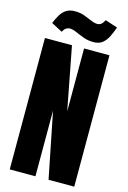

<svg xmlns="http://www.w3.org/2000/svg" viewBox="-155 -1143 807 1213"><g transform="rotate(15 249.0 -536.0)"><path d="M38.1 0V-859.4H214.8L293.9 -447.8V-859.4H460V0H292L206.1 -429.7V0ZM339.8 -913.6Q303.7 -913.6 273.7 -924.8Q243.7 -936 219.2 -947Q194.8 -958 174.8 -958Q162.1 -958 150.9 -950.7Q139.6 -943.4 129.9 -924.8L57.6 -962.9Q69.8 -992.7 84.2 -1017.3Q98.6 -1042 121.1 -1056.9Q143.6 -1071.8 178.2 -1071.8Q212.9 -1071.8 241 -1061.5Q269 -1051.3 292.2 -1041Q315.4 -1030.8 334.5 -1030.8Q347.7 -1030.8 358.9 -1039.1Q370.1 -1047.4 379.9 -1067.4L460.9 -1041Q449.2 -1008.3 435.1 -979Q420.9 -949.7 398.7 -931.6Q376.5 -913.6 339.8 -913.6Z"/></g></svg>

Font: Anton SC
Style: Regular
Weight: 400
Designer: Vernon Adams
Foundry: Vernon Adams
Version: Version 2.116; ttfautohint (v1.8.4.7-5d5b)